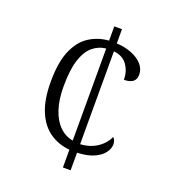

<svg xmlns="http://www.w3.org/2000/svg" viewBox="-131 -814 821 913"><g transform="rotate(20 279.5 -357.0)"><path d="M291 -90Q235 -95 191 -125Q147 -155 122 -214Q97 -273 97 -363Q97 -462 122.5 -521.5Q148 -581 192 -609.5Q236 -638 291 -642V-714H330V-642Q371 -640 405.5 -626.5Q440 -613 460.5 -590.5Q481 -568 481 -538Q481 -526 477 -517Q473 -508 465.5 -502.5Q458 -497 447 -494Q436 -491 421 -491Q421 -532 399 -564.5Q377 -597 330 -602V-132Q364 -134 390.5 -145.5Q417 -157 436.5 -176Q456 -195 466 -218Q473 -212 476 -203.5Q479 -195 479 -184Q479 -164 463.5 -142.5Q448 -121 415 -106Q382 -91 330 -89V0H291ZM291 -602Q253 -598 224 -573.5Q195 -549 178.5 -498.5Q162 -448 162 -364Q162 -297 178 -248.5Q194 -200 223 -171.5Q252 -143 291 -136Z"/></g></svg>

Font: Noto Serif Hebrew Light
Style: Regular
Weight: 300
Version: Version 2.003